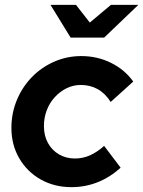

<svg xmlns="http://www.w3.org/2000/svg" viewBox="-20 -761 590 791"><path d="M274 10Q204 10 148 -21.5Q92 -53 59.5 -108.5Q27 -164 27 -234Q27 -295 49.5 -349Q72 -403 111.5 -443.5Q151 -484 203.5 -507Q256 -530 315 -530Q381 -530 437.5 -502Q494 -474 529 -425L436 -341Q413 -377 382 -394Q351 -411 313 -411Q282 -411 254.5 -397.5Q227 -384 205.5 -360.5Q184 -337 172.5 -306.5Q161 -276 161 -241Q161 -202 177.5 -172Q194 -142 223 -125Q252 -108 289 -108Q321 -108 350.5 -121Q380 -134 409 -160L477 -70Q388 10 274 10ZM271 -606 188 -741H293L350 -668L437 -741H550L409 -606Z"/></svg>

Font: Red Hat Display ExtraBold
Style: Italic
Weight: 800
Italic angle: -12°
Designer: Pentagram, MCKL
Foundry: Pentagram, MCKL
Version: Version 1.023